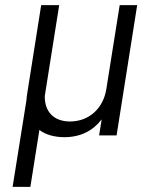

<svg xmlns="http://www.w3.org/2000/svg" viewBox="-20 -526 569 746"><path d="M445 -506 393 -179C381 -105 326 -54 252 -54C189 -54 153 -92 154 -153L210 -506H140L85 -158C84 -151 83 -144 83 -138L29 200H98L133 -21C158 -2 193 7 230 7C293 7 341 -18 375 -62L365 0H433L513 -506Z"/></svg>

Font: Arthouse Owned
Style: Italic
Weight: 400
Italic angle: -10°
Designer: Jeremy Tribby
Foundry: Tribby Type
Version: Version 1.000;PS 001.000;hotconv 1.0.88;makeotf.lib2.5.64775